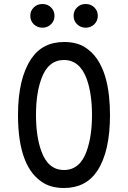

<svg xmlns="http://www.w3.org/2000/svg" viewBox="-20 -925 640 960"><path d="M300 -75Q380 -75 413.5 -170Q440 -244 440 -350Q440 -456.5 413.5 -530.5Q378.5 -625 300 -625Q220.5 -625 187 -531.5Q160 -459 160 -350Q160 -241.5 187 -168.5Q220.5 -75 300 -75ZM300 15Q241.5 15 200.5 -8.5Q70 -83 70 -350Q70 -531.5 135.5 -630Q192 -715 300.5 -715Q359.5 -715 399.5 -692Q438.5 -669 465.5 -630Q491 -591.5 505.5 -544Q519.5 -497 525 -446Q527.5 -421 528.8 -397Q530 -373 530 -350Q530 -166.5 466 -70Q409 15 300 15ZM192.5 -786.5Q167 -786.5 149 -803.5Q131.5 -821 131.5 -845.5Q131.5 -871.5 149 -888Q166 -905 192.5 -905Q218 -905 235 -888Q252.5 -871.5 252.5 -845.5Q252.5 -821 235 -803.5Q217 -786.5 192.5 -786.5ZM408 -786.5Q383.5 -786.5 365.5 -803.5Q348 -820.5 348 -845.5Q348 -872 365.5 -888Q382.5 -905 408 -905Q434.5 -905 451.5 -888Q469 -871.5 469 -845.5Q469 -821 451.5 -803.5Q433.5 -786.5 408 -786.5Z"/></svg>

Font: Maple Mono SC NF
Style: Regular
Weight: 400
Designer: subframe7536
Version: Version 4.2; ttfautohint (v1.8.4.7-5d5b-dirty);Nerd Fonts 6.